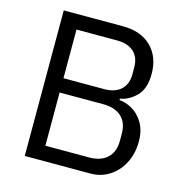

<svg xmlns="http://www.w3.org/2000/svg" viewBox="-108 -834 899 934"><g transform="rotate(15 342.0 -366.5)"><path d="M99 0V-733H398Q488 -733 540 -682Q592 -631 592 -545Q592 -471 556 -434Q520 -397 474 -389V-382Q505 -380 538 -361.5Q571 -343 594 -305Q617 -267 617 -211Q617 -151 592.5 -103Q568 -55 525.5 -27.5Q483 0 429 0ZM388 -414Q442 -414 472 -441.5Q502 -469 502 -519V-554Q502 -604 472 -631.5Q442 -659 388 -659H183V-414ZM403 -74Q462 -74 494.5 -104.5Q527 -135 527 -190V-227Q527 -282 494.5 -312Q462 -342 403 -342H183V-74Z"/></g></svg>

Font: IBM Plex Sans JP
Style: Regular
Weight: 400
Designer: Mike Abbink; Paul van der Laan; Pieter van Rosmalen; Wujin Sim; Yejin Wi; Jinhee Kim; Boomi Park; Yona Kim; Kichan Ma
Foundry: Sandoll Inc.
Version: Version 1.000